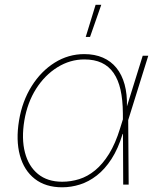

<svg xmlns="http://www.w3.org/2000/svg" viewBox="-20 -777 653 808"><path d="M241.7 11.2Q171.9 11.2 126.5 -24.2Q81.1 -59.6 63.7 -123.3Q46.4 -187 60.1 -270Q73.7 -351.6 113.3 -414.6Q152.8 -477.5 210.2 -513.4Q267.6 -549.3 334.5 -549.3Q378.9 -549.3 413.1 -534.4Q447.3 -519.5 470.2 -491Q493.2 -462.4 504.4 -421.6Q515.6 -380.9 514.2 -328.6H520L519.5 -272.9L521.5 0H498.5L497.1 -301.3Q496.6 -357.4 487.1 -399.7Q477.5 -441.9 457.8 -470.2Q438 -498.5 407.7 -512.7Q377.4 -526.9 335 -526.9Q274.9 -526.9 221.7 -493.9Q168.5 -460.9 131.8 -403.1Q95.2 -345.2 82.5 -270Q69.8 -193.4 85 -135.3Q100.1 -77.1 139.9 -44.7Q179.7 -12.2 241.7 -12.2Q278.3 -12.2 313.5 -23.2Q348.6 -34.2 380.4 -60.3Q412.1 -86.4 439 -129.6Q465.8 -172.9 485.4 -236.8L580.6 -542.5H604L519 -270L502 -213.4H496.1Q477.1 -150.9 449.2 -107.9Q421.4 -64.9 387.5 -38.6Q353.5 -12.2 316.4 -0.5Q279.3 11.2 241.7 11.2ZM340.8 -621.6 382.3 -756.8H406.2L358.9 -621.6Z"/></svg>

Font: Inter 16pt Thin
Style: Italic
Weight: 250
Italic angle: -9.3988°
Version: Version 4.001;git-66647c0bb